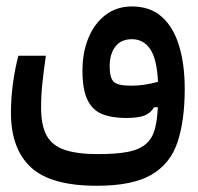

<svg xmlns="http://www.w3.org/2000/svg" viewBox="-20 -371 626 607"><path d="M286.1 216.3Q140.1 216.3 77.4 157.7Q14.6 99.1 14.6 -14.6Q14.6 -61 21 -107.7Q27.3 -154.3 38.1 -194.8H125Q117.7 -144 113.8 -106.2Q109.9 -68.4 109.9 -30.3Q109.9 25.4 127.4 57.4Q145 89.4 184.6 102.8Q224.1 116.2 289.6 116.2Q348.1 116.2 384.5 109.1Q420.9 102.1 441.4 84Q460.9 67.4 469 39.1Q477.1 10.7 479 -32.2L466.8 -31.7Q456.5 -13.2 436.3 -5.6Q416 2 378.4 2Q333 2 302.2 -10.7Q271.5 -23.4 256.1 -56.2Q240.7 -88.9 240.7 -147.9Q240.7 -205.6 259.8 -251.5Q278.8 -297.4 314 -324Q349.1 -350.6 397 -350.6Q454.6 -350.6 491.5 -317.9Q528.3 -285.2 546.1 -226.6Q564 -168 564 -90.3Q564 9.3 541.5 77.6Q519 146 459.2 181.2Q399.4 216.3 286.1 216.3ZM479.5 -112.3Q476.1 -184.6 454.8 -215.8Q433.6 -247.1 397 -247.1Q362.3 -247.1 344.5 -223.4Q326.7 -199.7 326.7 -161.1Q326.7 -126.5 338.6 -113.3Q350.6 -100.1 394.5 -100.1Q435.5 -100.1 479.5 -112.3Z"/></svg>

Font: Cascadia Mono PL
Style: Regular
Weight: 400
Monospace: yes
Designer: Aaron Bell
Foundry: Saja Typeworks
Version: Version 2404.023; ttfautohint (v1.8.4)